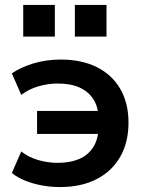

<svg xmlns="http://www.w3.org/2000/svg" viewBox="-20 -747 594 777"><path d="M223 10Q184 10 147.5 3Q111 -4 80.5 -16.5Q50 -29 28 -47L66 -134Q95 -111 134 -99.5Q173 -88 213 -88Q263 -88 299 -103Q335 -118 356 -149.5Q377 -181 379 -228L388 -205H130V-298H388L379 -276Q376 -318 356.5 -347.5Q337 -377 301.5 -393Q266 -409 213 -409Q174 -409 135 -397.5Q96 -386 66 -363L28 -450Q62 -474 114 -490Q166 -506 226 -506Q310 -506 371.5 -475.5Q433 -445 466.5 -387.5Q500 -330 500 -251Q500 -171 466.5 -112.5Q433 -54 371 -22Q309 10 223 10ZM283 -599V-727H411V-599ZM74 -599V-727H202V-599Z"/></svg>

Font: Nunito Sans 9pt
Style: Bold
Weight: 700
Version: Version 3.101;gftools[0.9.27]